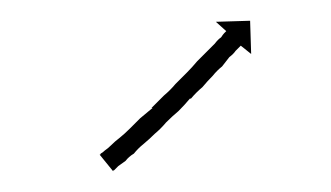

<svg xmlns="http://www.w3.org/2000/svg" viewBox="-20 -366 319 185"><path d="M77 -218Q79 -219 81 -221Q84 -223 87 -226Q91 -230 95 -233Q100 -237 105 -242Q110 -247 115 -252Q121 -257 127 -262H126Q132 -268 138 -274Q144 -279 149 -285Q155 -291 160 -296Q165 -301 170 -307Q175 -312 179 -316Q183 -320 187 -324Q190 -328 193 -330Q195 -333 196 -334Q197 -335 198 -336L188 -345L221 -346L222 -314L212 -322Q212 -322 211 -321Q209 -319 207 -317Q205 -314 201 -311Q198 -307 194 -302Q189 -298 185 -293Q180 -288 175 -282Q169 -277 164 -271H163Q158 -265 152 -259Q146 -254 140 -248Q135 -242 129 -237Q124 -232 118 -227Q113 -223 109 -218Q104 -215 101 -211Q97 -208 94 -206Q92 -204 90 -202Q89 -202 89 -201L76 -217Q77 -217 77 -218Z"/></svg>

Font: FRB American Cursive Just Arrows Black
Style: Bold Italic
Weight: 900
Italic angle: -25°
Version: Version 2.0;Modular Font Editor K font №1